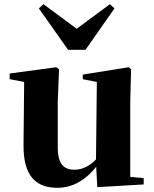

<svg xmlns="http://www.w3.org/2000/svg" viewBox="-20 -877 731 914"><path d="M443 14 664 1V-29L600 -35V-393L604 -547L593 -557L374 -522V-500L441 -487L437 -118C408 -88 373 -69 335 -69C286 -69 255 -94 255 -174V-393L261 -547L248 -557L26 -527V-500L95 -487L92 -189C90 -37 153 17 253 17C330 17 391 -24 438 -83ZM187 -857 165 -837 304 -640H387L525 -837L503 -857L345 -740Z"/></svg>

Font: Noto Serif CJK SC Black
Style: Regular
Weight: 900
Designer: Ryoko NISHIZUKA 西塚涼子 (kana & ideographs); Frank Grießhammer (Latin, Greek & Cyrillic); Wenlong ZHANG 张文龙 (bopomofo); San
Foundry: Adobe
Version: Version 2.001;hotconv 1.1.0;makeotfexe 2.6.0